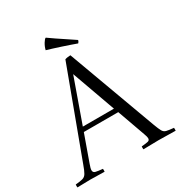

<svg xmlns="http://www.w3.org/2000/svg" viewBox="-206 -1009 1079 1149"><g transform="rotate(-30 334.0 -434.5)"><path d="M-6 1Q-7 -9 -6 -19Q27 -22 43.5 -26.5Q60 -31 70 -47.5Q80 -64 93 -101L315 -699Q323 -702 334.5 -703.5Q346 -705 353 -705L577 -95Q590 -60 598.5 -45Q607 -30 623 -26Q639 -22 673 -19Q674 -9 673 1Q647 1 614.5 0Q582 -1 555 -1Q527 -1 502.5 0Q478 1 450 1Q449 -9 450 -19Q485 -22 496.5 -25.5Q508 -29 508 -43Q508 -48 506 -55.5Q504 -63 500 -74L431 -267H193L128 -85Q118 -58 118 -46Q118 -30 133 -26Q148 -22 182 -19Q183 -9 182 1Q157 1 133.5 0Q110 -1 85 -1Q65 -1 40.5 0Q16 1 -6 1ZM204 -298H419L311 -599ZM240 -805Q245 -827 257.5 -847.5Q270 -868 278 -870Q296 -857 326 -836.5Q356 -816 387.5 -795.5Q419 -775 439 -761Q436 -749 429 -743Q413 -749 386.5 -758Q360 -767 331.5 -776.5Q303 -786 278.5 -793.5Q254 -801 240 -805Z"/></g></svg>

Font: Castoro Titling
Style: Regular
Weight: 400
Version: Version 2.04